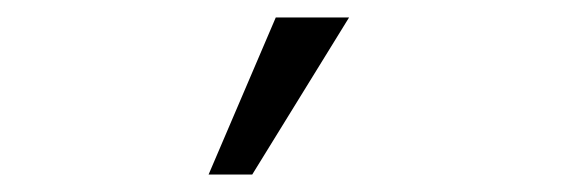

<svg xmlns="http://www.w3.org/2000/svg" viewBox="-20 -124 665 220"><path d="M269 76H219L296 -104H380Z"/></svg>

Font: Inconsolata Expanded Thin
Style: Regular
Weight: 100
Width: 7
Monospace: yes
Designer: Raph Levien, Cyreal, Brenton Simpson
Foundry: Raph Levien, Cyreal, Google
Version: Version 3.100; ttfautohint (v1.8.4.7-5d5b)